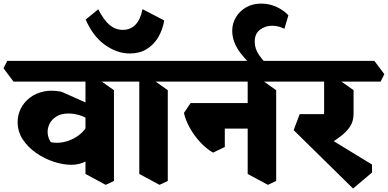

<svg xmlns="http://www.w3.org/2000/svg" viewBox="-76 -997 2182 1080"><path d="M325.2 -70Q279 -70 226.4 -87.2Q173.8 -104.5 127.5 -136.5Q81.2 -168.5 52.2 -212.5Q23.2 -256.5 23.2 -310.8Q23.2 -351.2 41.2 -386.8Q59.2 -422.2 92.2 -447.6Q125.2 -473 170.8 -482.5Q216.2 -492 271.2 -480.5L469 -392L447.5 -309.2Q409 -336.8 375.9 -347.6Q342.8 -358.5 308.5 -358.5Q268.2 -358.5 241.6 -342Q215 -325.5 202.5 -300.2Q190 -275 192.2 -247.2Q194.5 -219.5 210.2 -197.2Q240 -191 272.1 -196Q304.2 -201 335.1 -216.4Q366 -231.8 389.5 -255.9Q413 -280 423.5 -312L474.8 -143.2Q446 -109.8 408.2 -89.9Q370.5 -70 325.2 -70ZM518.5 42.8 404.8 -18.5V-589.8L460.5 -563.8L565 -489.5V20.8ZM0 -538 -56.2 -612.8 -35.2 -654.5H640L696.2 -579.8L675.2 -538Z M821.2 42.8 707.5 -18.5V-589.8L763.2 -563.8L867.8 -489.5V20.8ZM640 -538 583.8 -612.8 604.8 -654.5H942.8L999 -579.8L978 -538Z M654.8 -696.2Q582.5 -696.2 514.9 -744.1Q447.2 -792 406 -887L476.8 -944.8Q508 -883 541.1 -856Q574.2 -829 614.5 -829Q658.2 -829 686.5 -858.6Q714.8 -888.2 725.5 -945.5L847.8 -882Q838.8 -828.5 813.5 -786.5Q788.2 -744.5 748.4 -720.4Q708.5 -696.2 654.8 -696.2Z M1431 42.8 1317.2 -18.5V-589.8L1373 -563.8L1477.5 -489.5V20.8ZM1122.5 -138.5Q1084.8 -159.8 1050 -197.5Q1015.2 -235.2 991.1 -278.9Q967 -322.5 958.8 -362L996 -417.2H1121.5L1188.5 -374.5V-170.2ZM1102.2 -273.8 1071.2 -417.2H1391.8L1413.8 -273.8ZM943 -538 886.8 -612.8 907.8 -654.5H1552.5L1608.8 -579.8L1587.8 -538Z M1388.2 -590Q1320.5 -640 1275.4 -700.5Q1230.2 -761 1230.2 -823.8Q1230.2 -865 1250.9 -899.8Q1271.5 -934.5 1308.1 -955.6Q1344.8 -976.8 1393 -976.8Q1440.2 -976.8 1481.1 -957.4Q1522 -938 1546.2 -910.8L1523.8 -835Q1489.8 -852.2 1455 -852.2Q1416.8 -852.2 1386.8 -830.1Q1356.8 -808 1356.8 -762.5Q1356.8 -722.5 1381.6 -686.9Q1406.5 -651.2 1446.5 -611.5Z M1910 63.5 1575.8 -265 1609.8 -355H1762L1729 -247L2016.5 -71.5L2016.8 -26.8ZM1746 -165 1642.2 -270.5Q1669.2 -283 1693 -296.1Q1716.8 -309.2 1732 -326.2Q1747.2 -343.2 1747.2 -365.2V-587.8L1810.5 -561.8L1912.8 -490V-357.8Q1912.8 -314.2 1891.8 -283.2Q1870.8 -252.2 1833.2 -225.1Q1795.8 -198 1746 -165ZM1553 -538 1496.8 -612.8 1517.8 -654.5H2029.8L2086 -579.8L2065 -538Z"/></svg>

Font: Eczar
Style: Regular
Weight: 400
Designer: Vaibhav Singh
Foundry: Rosetta Type Foundry
Version: Version 2.000